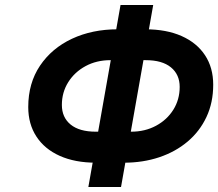

<svg xmlns="http://www.w3.org/2000/svg" viewBox="-20 -732 868 764"><path d="M441.2 -84.6 463 -208H502Q557 -208 600.8 -231.6Q644.5 -255.1 669.8 -295.5Q695 -335.9 695 -386.2Q695 -435.4 660.2 -464Q625.4 -492.6 560 -492.6H513.2L534.4 -615.4H558.8Q642.2 -615.4 702.8 -588.5Q763.3 -561.6 795.8 -512.2Q828.4 -462.8 828.4 -394.8Q828.4 -323.6 801.5 -266.4Q774.7 -209.2 726.5 -168.6Q678.2 -127.9 613.5 -106.2Q548.7 -84.6 473.2 -84.6ZM362.4 -84.6Q278.4 -84.6 217.8 -111.8Q157.3 -138.9 124.9 -188.7Q92.4 -238.4 92.4 -306Q92.4 -401.1 139.2 -470.6Q186 -540.1 266.4 -577.8Q346.9 -615.4 448 -615.4H480L458.8 -492.6H419.2Q364.2 -492.6 320.4 -468.9Q276.7 -445.2 251.4 -404.8Q226.2 -364.4 226.2 -314.4Q226.2 -264.9 261 -236.4Q295.8 -208 361.2 -208H408.6L386.8 -84.6ZM331.6 12 459.6 -712H589.6L461.6 12Z"/></svg>

Font: Overpass
Style: Italic
Weight: 400
Italic angle: -10°
Designer: Delve Withrington, Dave Bailey, Thomas Jockin
Foundry: Delve Fonts LLC
Version: Version 4.000